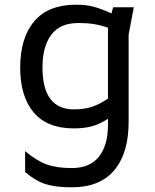

<svg xmlns="http://www.w3.org/2000/svg" viewBox="-20 -554 660 818"><path d="M550 -523 528 -407V-34Q528 98 467 171Q406 244 286 244Q219 244 176 231Q133 218 87 179V90Q136 131 179 146.5Q222 162 286 162Q363 162 401.5 113.5Q440 65 440 -22V-48Q407 -26 373.5 -16.5Q340 -7 294 -7Q181 -7 123.5 -75Q66 -143 66 -266Q66 -393 126 -463.5Q186 -534 304 -534Q347 -534 378.5 -525.5Q410 -517 455 -497L462 -523ZM440 -134V-436Q408 -447 379.5 -451.5Q351 -456 314 -456Q236 -456 198.5 -406Q161 -356 161 -267Q161 -88 295 -88Q339 -88 372 -99Q405 -110 440 -134Z"/></svg>

Font: AmikoRegular
Style: Regular
Weight: 400
Designer: Pablo Impallari, Rodrigo Fuenzalida, Andres Torresi
Foundry: Impallari Type
Version: Version 1.000; ttfautohint (v1.3)